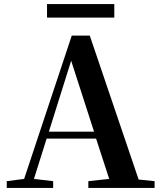

<svg xmlns="http://www.w3.org/2000/svg" viewBox="-20 -919 786 939"><path d="M210 -833H539V-899H210ZM328 -622 440 -275H219ZM412 0H736V-33L658 -41L419 -745H331L98 -44L13 -33V0H240V-33L146 -44L208 -241H450L514 -44L412 -33Z"/></svg>

Font: Noto Serif CJK TC
Style: Bold
Weight: 700
Designer: Ryoko NISHIZUKA 西塚涼子 (kana & ideographs); Frank Grießhammer (Latin, Greek & Cyrillic); Wenlong ZHANG 张文龙 (bopomofo); San
Foundry: Adobe
Version: Version 2.001;hotconv 1.1.0;makeotfexe 2.6.0